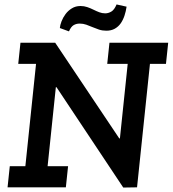

<svg xmlns="http://www.w3.org/2000/svg" viewBox="-20 -842 776 863"><path d="M24 -95H94L142 -555H62L72 -650H228L516 -220H519L554 -555H462L472 -650H736L726 -555H654L596 0L534 1L234 -450H231L194 -95H286L276 0H14ZM249 -716Q250 -729 256.5 -746Q263 -763 274.5 -778.5Q286 -794 303 -804.5Q320 -815 342 -815Q358 -815 372.5 -810Q387 -805 400 -798.5Q413 -792 426 -787Q439 -782 453 -782Q467 -782 480.5 -790Q494 -798 504 -822L549 -812Q546 -791 539.5 -771.5Q533 -752 522.5 -737Q512 -722 496 -713Q480 -704 458 -704Q440 -704 425 -709Q410 -714 396 -720Q382 -726 368 -731Q354 -736 338 -736Q323 -736 311 -729Q299 -722 290 -701Z"/></svg>

Font: Zilla Slab SemiBold
Style: Regular
Weight: 600
Designer: Typotheque.com
Foundry: Typotheque type foundry
Version: Version 1.0; 2017